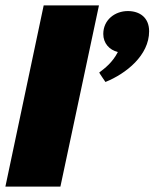

<svg xmlns="http://www.w3.org/2000/svg" viewBox="-30 -692 573 712"><path d="M337 -672H132L-10 0H194ZM338 -423C337 -423 361 -388 361 -388C438 -419 523 -487 523 -576C523 -627 488 -651 444 -651C397 -651 353 -619 353 -566C353 -532 375 -507 407 -499C387 -460 359 -439 338 -423Z"/></svg>

Font: Racing Sans One
Style: Regular
Weight: 400
Designer: Pablo Impallari, Rodrigo Fuenzalida
Foundry: Pablo Impallari, Rodrigo Fuenzalida
Version: Version 1.001